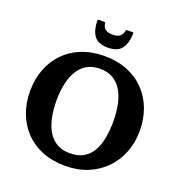

<svg xmlns="http://www.w3.org/2000/svg" viewBox="-169 -1123 1209 1283"><g transform="rotate(20 435.0 -482.0)"><path d="M45 -375Q45 -291.2 71.6 -220.2Q98.2 -149.2 148.7 -96.4Q199.3 -43.5 271.6 -14.2Q344 15 435 15Q522.5 15 594.1 -14.2Q665.8 -43.5 717.5 -96.4Q769.3 -149.2 797.1 -220.2Q825 -291.2 825 -375Q825 -458.8 798.4 -529.8Q771.8 -600.8 721.3 -653.6Q670.8 -706.5 598.4 -735.8Q526 -765 435 -765Q344 -765 271.6 -735.8Q199.3 -706.5 148.7 -653.6Q98.2 -600.8 71.6 -529.8Q45 -458.8 45 -375ZM232.5 -375Q232.5 -439.7 244 -494.4Q255.5 -549 279.8 -589.5Q304 -630 342.6 -652.5Q381.3 -675 435 -675Q489.3 -675 527.6 -652.5Q566 -630 590.2 -589.5Q614.5 -549 626 -494.4Q637.5 -439.7 637.5 -375Q637.5 -310.8 627.4 -255.9Q617.2 -201 594 -160.5Q570.7 -120 531.8 -97.5Q492.8 -75 435 -75Q381.3 -75 342.6 -97.5Q304 -120 279.8 -160.5Q255.5 -201 244 -255.9Q232.5 -310.8 232.5 -375ZM433 -825Q502 -825 530.5 -863.2Q559 -901.5 561 -967Q561.5 -974.5 560.3 -976.8Q559 -979 551 -979H517.5Q508.5 -979 507.6 -975.3Q506.8 -971.5 505 -964.5Q500.5 -943.5 484 -930.5Q467.5 -917.5 433 -917.5Q396.5 -917.5 380.3 -932.1Q364 -946.8 361.5 -971Q360.8 -979 352.5 -979H318Q306.5 -979 306.5 -969.5Q307.5 -902.5 335.3 -863.7Q363 -825 433 -825Z"/></g></svg>

Font: Besley
Style: Regular
Weight: 400
Designer: Owen Earl
Foundry: indestructible type*
Version: Version 4.000